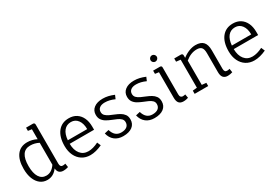

<svg xmlns="http://www.w3.org/2000/svg" viewBox="38 -1722 3830 2687"><g transform="rotate(-30 1953.5 -378.0)"><path d="M285 14Q220 14 172 -23Q124 -60 97.5 -127.5Q71 -195 71 -286Q71 -430 130 -508Q189 -586 298 -586Q377 -586 449 -549V-710L389 -718V-770H498Q528 -770 528 -739V-108Q528 -53 571 -53Q589 -53 613 -59L622 1Q584 14 545 14Q457 14 450 -76Q385 14 285 14ZM302 -46Q388 -46 449 -137V-491Q385 -525 312 -525Q150 -525 150 -286Q150 -171 189.5 -108.5Q229 -46 302 -46Z M980 14Q904 14 847 -22.5Q790 -59 758.5 -124.5Q727 -190 727 -277Q727 -423 791.5 -504.5Q856 -586 971 -586Q1041 -586 1092 -553.5Q1143 -521 1171 -461Q1199 -401 1199 -318V-269H805Q806 -166 853.5 -106.5Q901 -47 983 -47Q1057 -47 1146 -92L1171 -34Q1122 -11 1073 1.5Q1024 14 980 14ZM807 -325H1120Q1120 -417 1079.5 -471Q1039 -525 971 -525Q900 -525 857.5 -473.5Q815 -422 807 -325Z M1511 14Q1429 14 1375 -28.5Q1321 -71 1303 -149L1372 -165Q1407 -45 1512 -45Q1571 -45 1603 -70Q1635 -95 1635 -141Q1635 -175 1612.5 -197Q1590 -219 1554.5 -234.5Q1519 -250 1479 -266Q1439 -282 1403.5 -302.5Q1368 -323 1345.5 -355Q1323 -387 1323 -436Q1323 -505 1375.5 -545.5Q1428 -586 1519 -586Q1564 -586 1607.5 -576Q1651 -566 1698 -546L1673 -488Q1594 -525 1518 -525Q1463 -525 1432.5 -501.5Q1402 -478 1402 -437Q1402 -402 1424.5 -379.5Q1447 -357 1482.5 -340.5Q1518 -324 1557.5 -308.5Q1597 -293 1632.5 -272.5Q1668 -252 1690.5 -221Q1713 -190 1713 -141Q1713 -68 1659.5 -27Q1606 14 1511 14Z M2016 14Q1934 14 1880 -28.5Q1826 -71 1808 -149L1877 -165Q1912 -45 2017 -45Q2076 -45 2108 -70Q2140 -95 2140 -141Q2140 -175 2117.5 -197Q2095 -219 2059.5 -234.5Q2024 -250 1984 -266Q1944 -282 1908.5 -302.5Q1873 -323 1850.5 -355Q1828 -387 1828 -436Q1828 -505 1880.5 -545.5Q1933 -586 2024 -586Q2069 -586 2112.5 -576Q2156 -566 2203 -546L2178 -488Q2099 -525 2023 -525Q1968 -525 1937.5 -501.5Q1907 -478 1907 -437Q1907 -402 1929.5 -379.5Q1952 -357 1987.5 -340.5Q2023 -324 2062.5 -308.5Q2102 -293 2137.5 -272.5Q2173 -252 2195.5 -221Q2218 -190 2218 -141Q2218 -68 2164.5 -27Q2111 14 2016 14Z M2484 14Q2435 14 2411.5 -13.5Q2388 -41 2388 -99V-512L2328 -520V-572H2436Q2468 -572 2466 -541V-108Q2466 -80 2478.5 -66.5Q2491 -53 2510 -53Q2524 -53 2534.5 -55.5Q2545 -58 2551 -59L2561 1Q2545 6 2526 10Q2507 14 2484 14ZM2420 -665Q2399 -665 2384 -680Q2369 -695 2369 -716Q2369 -736 2384 -751.5Q2399 -767 2420 -767Q2440 -767 2455.5 -751.5Q2471 -736 2471 -716Q2471 -695 2455.5 -680Q2440 -665 2420 -665Z M3199 14Q3103 14 3103 -99V-407Q3103 -471 3080 -498Q3057 -525 3003 -525Q2907 -525 2818 -451V-59L2888 -52V0H2669V-52L2739 -59V-512L2669 -520V-572H2775Q2806 -572 2806 -542V-503Q2855 -542 2911 -564Q2967 -586 3018 -586Q3103 -586 3142.5 -543Q3182 -500 3182 -407V-108Q3182 -53 3225 -53Q3243 -53 3267 -59L3276 1Q3238 14 3199 14Z M3631 14Q3555 14 3498 -22.5Q3441 -59 3409.5 -124.5Q3378 -190 3378 -277Q3378 -423 3442.5 -504.5Q3507 -586 3622 -586Q3692 -586 3743 -553.5Q3794 -521 3822 -461Q3850 -401 3850 -318V-269H3456Q3457 -166 3504.5 -106.5Q3552 -47 3634 -47Q3708 -47 3797 -92L3822 -34Q3773 -11 3724 1.5Q3675 14 3631 14ZM3458 -325H3771Q3771 -417 3730.5 -471Q3690 -525 3622 -525Q3551 -525 3508.5 -473.5Q3466 -422 3458 -325Z"/></g></svg>

Font: Fauna One
Style: Regular
Weight: 400
Designer: Eduardo Rodriguez Tunni
Foundry: Eduardo Rodriguez Tunni
Version: Version 2.001; ttfautohint (v1.8.4.7-5d5b);gftools[0.9.23]